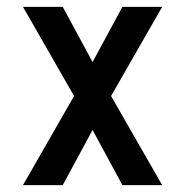

<svg xmlns="http://www.w3.org/2000/svg" viewBox="-20 -540 540 560"><path d="M47 0 196 -260 47 -520H163L250 -359L337 -520H453L304 -260L453 0H337L250 -161L163 0Z"/></svg>

Font: Iosevka Term Semibold
Style: Regular
Weight: 600
Monospace: yes
Designer: Belleve Invis
Foundry: Belleve Invis
Version: Version 31.4.0